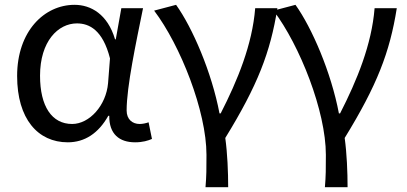

<svg xmlns="http://www.w3.org/2000/svg" viewBox="-20 -577 1687 796"><path d="M261 13C331 13 388 -24 429 -97H433C432 -21 475 13 540 13C572 13 594 6 610 -1L596 -70C585 -66 571 -63 559 -63C529 -63 505 -82 505 -119C505 -218 544 -400 573 -543H483L460 -414H457C426 -518 357 -557 289 -557C164 -557 51 -448 51 -262C51 -84 137 13 261 13ZM279 -63C195 -63 146 -136 146 -263C146 -406 221 -480 299 -480C350 -480 406 -453 436 -335L428 -232C420 -140 351 -63 279 -63Z M832 199H926C926 137 923 60 914 -5C1048 -223 1101 -360 1130 -543H1038C1026 -392 965 -244 895 -107H890C858 -277 778 -462 710 -557L619 -533C728 -389 836 -116 836 65C836 125 836 150 832 199Z M1327 199H1421C1421 137 1418 60 1409 -5C1543 -223 1596 -360 1625 -543H1533C1521 -392 1460 -244 1390 -107H1385C1353 -277 1273 -462 1205 -557L1114 -533C1223 -389 1331 -116 1331 65C1331 125 1331 150 1327 199Z"/></svg>

Font: Noto Sans CJK KR Regular
Style: Regular
Weight: 400
Designer: Ryoko NISHIZUKA (kana & ideographs); Paul D. Hunt (Latin, Greek & Cyrillic); Wenlong ZHANG (bopomofo); Sandoll Communica
Foundry: Adobe Systems Incorporated
Version: Version 1.004;PS 1.004;hotconv 1.0.82;makeotf.lib2.5.63406